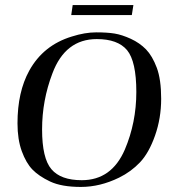

<svg xmlns="http://www.w3.org/2000/svg" viewBox="-20 -736 689 766"><path d="M185.1 -61Q222.2 -17.1 306.2 -17.1Q425.3 -17.1 478 -139.2Q523.9 -247.1 523.9 -369.1Q523.9 -491.2 486.8 -536.1Q449.7 -580.1 366.2 -580.1Q240.2 -580.1 189 -442.9Q147.9 -335 147.9 -219.7Q147.9 -104.5 185.1 -61ZM49.8 -244.1Q49.8 -369.1 96.7 -454.1Q152.8 -555.7 266.6 -590.3Q318.8 -606.9 363.8 -606.9Q408.2 -606.9 437.5 -602.1Q466.8 -597.2 502 -581.1Q537.1 -564.9 562.5 -539.1Q587.9 -512.7 605.5 -465.8Q623 -418.9 623 -341.8Q623 -264.6 598.6 -195.3Q574.2 -126 538.6 -88.4Q502.9 -50.8 455.1 -27.3Q379.4 9.8 302.7 9.8Q226.1 9.8 180.2 -11.7Q134.8 -33.2 109.4 -59.6Q84 -85.9 66.9 -132.8Q49.8 -179.7 49.8 -244.1ZM512.2 -715.8 505.9 -675.8H264.2L270 -715.8Z"/></svg>

Font: Unna-Italic
Style: Italic
Weight: 400
Italic angle: -8°
Designer: Jorge de Buen U.
Foundry: Omnibus-Type
Version: Version 2.006;PS 002.006;hotconv 1.0.70;makeotf.lib2.5.58329